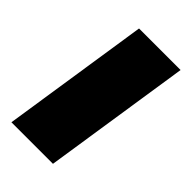

<svg xmlns="http://www.w3.org/2000/svg" viewBox="-167 -576 634 634"><g transform="rotate(45 150.0 -258.5)"><path d="M13.5 0 92.5 -517H286.5L207.5 0Z"/></g></svg>

Font: Public Sans Thin Black
Style: Italic
Weight: 900
Italic angle: -8°
Version: Version 2.001